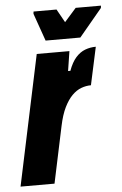

<svg xmlns="http://www.w3.org/2000/svg" viewBox="-69 -713 475 749"><g transform="rotate(-5 168.0 -338.0)"><path d="M-19 0 89 -510H217L205 -433H214Q226 -466 242.5 -484.5Q259 -503 279 -510.5Q299 -518 321 -518L289 -370Q270 -370 251 -363Q232 -356 215 -339Q198 -322 184 -293.5Q170 -265 161 -222L114 0ZM128 -559 90 -667 91 -676H181L210 -624L256 -676H355L354 -667L264 -559Z"/></g></svg>

Font: Saira ExtraCondensed Black
Style: Italic
Weight: 900
Width: 2
Italic angle: -12°
Designer: Hector Gatti with collaboration of the Omnibus-Type team
Foundry: Omnibus-Type
Version: Version 1.101